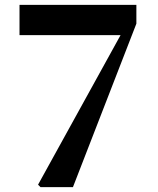

<svg xmlns="http://www.w3.org/2000/svg" viewBox="-20 -767 648 787"><path d="M146 0 136 -10 499 -668 482 -603V-623H60V-747H539V-670L279 0Z"/></svg>

Font: Noto Serif TC ExtraLight Black
Style: Regular
Weight: 900
Version: Version 2.003-H1;hotconv 1.1.1;makeotfexe 2.6.0